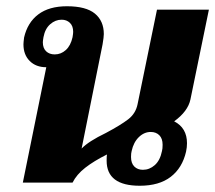

<svg xmlns="http://www.w3.org/2000/svg" viewBox="-20 -584 688 614"><path d="M537 -196Q578 -175 578 -126Q578 -113 575 -99Q563 -47 526 -18.5Q489 10 427 10Q321 10 321 -70Q321 -83 322 -90Q280 -69 252.5 -47.5Q225 -26 212 0H53L128 -369Q95 -369 75 -389Q55 -409 55 -442Q55 -448 57 -464Q68 -512 102.5 -538Q137 -564 194 -564Q255 -564 283.5 -540.5Q312 -517 312 -475Q312 -466 308 -442L241 -109Q263 -132 319 -159Q366 -184 390 -202.5Q414 -221 420 -251L482 -553H648L589 -266Q581 -228 537 -196ZM214 -482Q214 -501 203.5 -511Q193 -521 177 -521Q157 -521 140.5 -506.5Q124 -492 119 -465Q117 -453 117 -449Q117 -430 127.5 -420Q138 -410 155 -410Q175 -410 190.5 -424Q206 -438 212 -465Q214 -477 214 -482ZM500 -121Q500 -141 489.5 -151.5Q479 -162 462 -162Q441 -162 424 -145.5Q407 -129 401 -101Q399 -94 399 -82Q399 -62 409.5 -51.5Q420 -41 437 -41Q458 -41 475 -56Q492 -71 498 -101Q500 -108 500 -121Z"/></svg>

Font: Trirong ExtraBold
Style: Italic
Weight: 800
Italic angle: -12°
Designer: Katatrad Team
Foundry: CadsonDemak
Version: Version 1.001